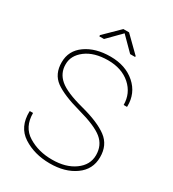

<svg xmlns="http://www.w3.org/2000/svg" viewBox="-215 -1017 1027 1142"><g transform="rotate(30 298.5 -445.5)"><path d="M304.7 -350.6Q183.6 -383.8 127 -424.8Q70.3 -466.8 70.8 -546.9Q70.8 -627 137.2 -673.8Q203.6 -721.2 307.1 -721.2Q410.6 -721.2 476.6 -663.1Q542.5 -605 540.5 -513.7L539.6 -510.7H517.1Q517.1 -590.3 458.5 -642.6Q399.4 -694.8 304.7 -694.8Q210 -694.3 153.3 -651.4Q96.7 -608.4 97.2 -547.9Q96.7 -487.3 143.6 -447.3Q190.4 -407.2 310.5 -376Q430.7 -344.7 491.2 -299.8Q551.8 -254.9 551.3 -170.9Q551.3 -86.9 482.4 -38.1Q414.1 10.7 308.6 10.3Q203.1 9.8 126 -40Q48.8 -89.8 51.3 -197.3L52.2 -200.2H74.2Q74.2 -103.5 145.5 -59.6Q216.8 -15.6 310.5 -16.1Q404.3 -16.1 463.9 -59.1Q524.4 -102.5 524.4 -169.9Q524.4 -237.3 475.6 -277.3Q426.8 -317.4 304.7 -350.6ZM433.6 -792H399.4L309.1 -882.8L219.7 -792H187.5V-800.3L290 -900.9H329.1L433.6 -798.3Z"/></g></svg>

Font: Roboto-Thin
Style: Regular
Weight: 250
Designer: Google
Version: Version 1.100141; 2013; ttfautohint (v0.94.14-c901) -l 8 -r 